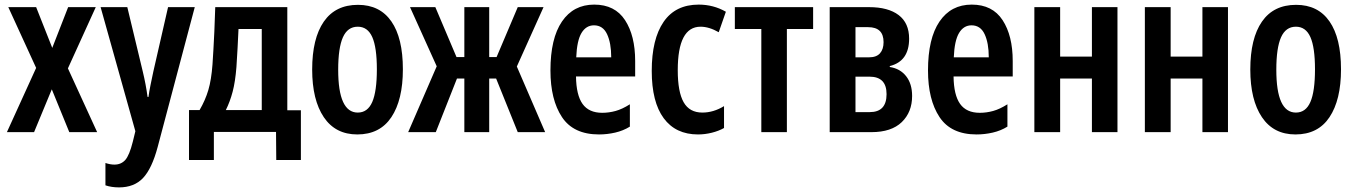

<svg xmlns="http://www.w3.org/2000/svg" viewBox="-20 -574 5882 834"><path d="M10 0 137 -279 16 -543H137L207 -366L276 -543H396L275 -277L402 0H281L205 -186L128 0Z M497 240Q464 240 438 231V134Q459 141 477 141Q506 141 524 121Q542 101 557 41L568 -4L417 -543H533L600 -264Q614 -206 621 -153H625Q628 -176 633.5 -203Q639 -230 646 -263L710 -543H826L665 64Q640 158 601.5 199Q563 240 497 240Z M801 121V-96H847Q872 -139 885 -183Q898 -227 903 -294Q905 -325 907 -358.5Q909 -392 911 -436Q913 -480 915 -543H1228V-95H1287V121H1180L1179 -1H909V121ZM961 -96H1117V-448H1016Q1014 -406 1012 -366Q1010 -326 1007 -283Q1002 -219 990.5 -175.5Q979 -132 961 -96Z M1532 10Q1437 10 1386.5 -65Q1336 -140 1336 -272Q1336 -407 1386.5 -480Q1437 -553 1535 -553Q1630 -553 1680 -481Q1730 -409 1730 -273Q1730 -140 1680 -65Q1630 10 1532 10ZM1534 -85Q1577 -85 1597 -131Q1617 -177 1617 -273Q1617 -368 1597 -413Q1577 -458 1534 -458Q1490 -458 1469.5 -412Q1449 -366 1449 -271Q1449 -85 1534 -85Z M1753 0 1877 -286 1761 -543H1871L1963 -326H1997V-543H2105V-326H2137L2229 -543H2341L2225 -285L2348 0H2229L2135 -233H2105V0H1997V-233H1965L1873 0Z M2582 10Q2471 10 2421 -65.5Q2371 -141 2371 -268Q2371 -407 2421 -480.5Q2471 -554 2561 -554Q2651 -554 2695 -486.5Q2739 -419 2739 -309V-242H2482Q2483 -161 2510.5 -122.5Q2538 -84 2596 -84Q2625 -84 2654 -92Q2683 -100 2716 -121V-24Q2687 -6 2652 2Q2617 10 2582 10ZM2483 -325H2635Q2635 -387 2617 -425.5Q2599 -464 2560 -464Q2526 -464 2506 -431Q2486 -398 2483 -325Z M3012 10Q2915 10 2863 -60.5Q2811 -131 2811 -266Q2811 -404 2862.5 -479Q2914 -554 3015 -554Q3079 -554 3133 -523L3102 -434Q3060 -458 3023 -458Q2924 -458 2924 -269Q2924 -175 2949.5 -130Q2975 -85 3031 -85Q3079 -85 3125 -113V-18Q3102 -5 3072 2.5Q3042 10 3012 10Z M3287 0V-448H3172V-543H3512V-448H3398V0Z M3584 0V-543H3755Q3838 -543 3883.5 -508.5Q3929 -474 3929 -406Q3929 -308 3845 -287V-283Q3890 -276 3916 -243Q3942 -210 3942 -157Q3942 -87 3897 -43.5Q3852 0 3765 0ZM3696 -325H3755Q3787 -325 3802.5 -342.5Q3818 -360 3818 -391Q3818 -456 3751 -456H3696ZM3696 -87H3758Q3831 -87 3831 -165Q3831 -241 3757 -241H3696Z M4222 10Q4111 10 4061 -65.5Q4011 -141 4011 -268Q4011 -407 4061 -480.5Q4111 -554 4201 -554Q4291 -554 4335 -486.5Q4379 -419 4379 -309V-242H4122Q4123 -161 4150.5 -122.5Q4178 -84 4236 -84Q4265 -84 4294 -92Q4323 -100 4356 -121V-24Q4327 -6 4292 2Q4257 10 4222 10ZM4123 -325H4275Q4275 -387 4257 -425.5Q4239 -464 4200 -464Q4166 -464 4146 -431Q4126 -398 4123 -325Z M4473 0V-543H4585V-328H4723V-543H4834V0H4723V-233H4585V0Z M4953 0V-543H5065V-328H5203V-543H5314V0H5203V-233H5065V0Z M5607 10Q5512 10 5461.5 -65Q5411 -140 5411 -272Q5411 -407 5461.5 -480Q5512 -553 5610 -553Q5705 -553 5755 -481Q5805 -409 5805 -273Q5805 -140 5755 -65Q5705 10 5607 10ZM5609 -85Q5652 -85 5672 -131Q5692 -177 5692 -273Q5692 -368 5672 -413Q5652 -458 5609 -458Q5565 -458 5544.5 -412Q5524 -366 5524 -271Q5524 -85 5609 -85Z"/></svg>

Font: Noto Sans ExtraCondensed SemiBold
Style: Regular
Weight: 600
Width: 2
Designer: Monotype Design Team
Foundry: Monotype Imaging Inc.
Version: Version 2.013; ttfautohint (v1.8.4.7-5d5b)